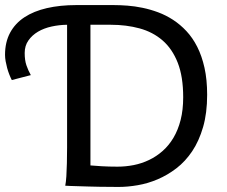

<svg xmlns="http://www.w3.org/2000/svg" viewBox="-20 -738 902 763"><path d="M239.3 0Q242.2 -14.6 243.7 -37.6Q245.1 -60.5 245.8 -89.4Q246.6 -118.2 246.6 -151.9V-639.6Q215.3 -639.2 185.1 -632.6Q154.8 -626 131.1 -612.1Q107.4 -598.1 92.8 -577.1Q78.1 -556.2 78.1 -527.3Q78.1 -498.5 85 -478.5Q91.8 -458.5 102.5 -439.5L26.9 -419.9Q22 -429.2 17.1 -441.7Q12.2 -454.1 8.5 -467.5Q4.9 -481 2.4 -494.6Q0 -508.3 0 -520Q0 -570.3 20 -607.7Q40 -645 77.1 -669.4Q114.3 -693.8 166.5 -705.8Q218.8 -717.8 282.7 -717.8H432.1Q457 -717.8 486.3 -715.6Q515.6 -713.4 546.4 -707Q577.1 -700.7 608.2 -689.2Q639.2 -677.7 667.7 -659.2Q696.3 -640.6 720.9 -614.3Q745.6 -587.9 763.9 -551.8Q782.2 -515.6 792.7 -468.5Q803.2 -421.4 803.2 -361.3Q803.2 -288.6 787.1 -233.2Q771 -177.7 743.9 -137.2Q716.8 -96.7 681.2 -69.3Q645.5 -42 606.4 -25.4Q567.4 -8.8 527.3 -2Q487.3 4.9 451.7 4.9Q436 4.9 416 4.6Q396 4.4 374.5 4.2Q353 3.9 331.5 3.2Q310.1 2.4 291.7 2Q273.4 1.5 259.5 1Q245.6 0.5 239.3 0ZM339.4 -639.6V-80.6Q356.4 -79.1 384 -77.4Q411.6 -75.7 446.8 -75.7Q479.5 -75.7 511.5 -82Q543.5 -88.4 572.5 -102.3Q601.6 -116.2 626.5 -138.2Q651.4 -160.2 669.4 -190.7Q687.5 -221.2 697.8 -261.2Q708 -301.3 708 -351.6Q708 -433.6 686.3 -488.8Q664.6 -543.9 626 -577.4Q587.4 -610.8 534.7 -625.2Q481.9 -639.6 419.9 -639.6Z"/></svg>

Font: Andika Am
Style: Regular
Weight: 400
Designer: Victor Gaultney, Annie Olsen, Julie Remington, Don Collingsworth, Eric Hays, Becca Hirsbrunner
Foundry: SIL International
Version: Version 5.000